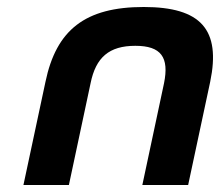

<svg xmlns="http://www.w3.org/2000/svg" viewBox="-20 -529 629 549"><path d="M110 -295 47 0H177L239 -291C254 -365 292 -398 367 -398C441 -398 464 -365 449 -291L387 0H518L581 -295C612 -444 555 -509 391 -509C224 -509 141 -444 110 -295Z"/></svg>

Font: LT Wave Text Bold Italic
Style: Regular
Weight: 700
Designer: Daniel Lyons
Version: Version 2.5 (Glyphs App)